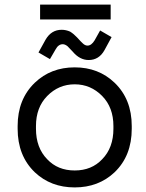

<svg xmlns="http://www.w3.org/2000/svg" viewBox="-20 -804 636 838"><path d="M555 -254V-242Q555 -124 480 -52Q410 14 306 14Q202 14 132 -52Q57 -124 57 -242V-254Q57 -371 132 -443Q202 -510 306 -510Q410 -510 480 -443Q555 -371 555 -254ZM426 -109Q475 -159 475 -242V-254Q475 -335 426 -385Q376 -436 306 -436Q236 -436 186 -385Q137 -335 137 -254V-242Q137 -159 186 -109Q232 -60 306 -60Q380 -60 426 -109ZM223 -589 198 -546 148 -575 179 -631Q204 -674 249 -674Q268 -674 286 -666Q302 -656 316 -641Q335 -620 341 -615Q351 -605 362 -605Q379 -605 393 -628L417 -671L467 -642L436 -585Q412 -542 367 -542Q328 -542 297 -579Q289 -588 275 -602Q264 -611 254 -611Q235 -611 223 -589ZM463 -719H155V-784H463Z"/></svg>

Font: Rilu
Style: Regular
Weight: 500
Designer: Alí Sinisterra
Foundry: Alí Sinisterra
Version: 0.1